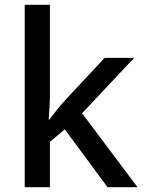

<svg xmlns="http://www.w3.org/2000/svg" viewBox="-20 -780 599 800"><path d="M188 -380V-760H83V0H188V-189L250 -241L428 0H553L322 -308L539 -539H416L251 -362C231 -341 201 -302 186 -282H183C185 -312 188 -353 188 -380Z"/></svg>

Font: Noto Sans Bengali UI Medium
Style: Regular
Weight: 500
Designer: Jelle Bosma - Monotype Design Team
Foundry: Monotype Imaging Inc.
Version: Version 2.003